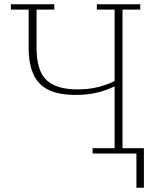

<svg xmlns="http://www.w3.org/2000/svg" viewBox="-20 -718 736 898"><path d="M618 0H413V-25H516V-313H513Q479 -296 435 -285Q391 -274 333 -274Q217 -274 165.5 -327Q114 -380 114 -494V-673H31V-698H234V-673H151V-495Q151 -387 197.5 -343.5Q244 -300 341 -300Q398 -300 441.5 -311.5Q485 -323 516 -339V-673H433V-698H636V-673H553V-25H653V160H618Z"/></svg>

Font: IBM Plex Serif ExtraLight
Style: Regular
Weight: 200
Designer: Mike Abbink, Paul van der Laan, Pieter van Rosmalen
Foundry: Bold Monday
Version: Version 2.5